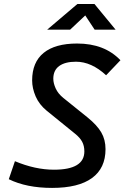

<svg xmlns="http://www.w3.org/2000/svg" viewBox="-20 -918 626 948"><path d="M237.3 9.8Q110.8 9.8 23.4 -33.2L53.7 -122.1Q153.8 -80.1 246.6 -80.1Q396.5 -80.1 396.5 -170.4Q396.5 -197.8 385.7 -218Q375 -238.3 350.6 -257.8L210.9 -371.1Q173.3 -401.9 156 -442.1Q138.7 -482.4 138.7 -521Q138.7 -610.8 195.6 -657Q252.4 -703.1 360.8 -703.1Q496.1 -703.1 574.7 -620.6L503.9 -546.4Q431.6 -613.3 355 -613.3Q301.3 -613.3 272.2 -592Q243.2 -570.8 243.2 -529.3Q243.2 -507.3 254.9 -481.4Q266.6 -455.6 292.5 -434.6L412.6 -337.9Q459 -300.3 480 -264.4Q501 -228.5 501 -181.6Q501 -87.4 434.1 -38.8Q367.2 9.8 237.3 9.8ZM212.9 -771.5 362.3 -898.4H446.3L550.8 -771.5H447.3L400.9 -841.8L326.2 -771.5Z"/></svg>

Font: CaskaydiaCove NFP
Style: Italic
Weight: 400
Italic angle: -10°
Designer: Aaron Bell
Foundry: Saja Typeworks
Version: Version 2111.001; VTT 6.35;Nerd Fonts 3.1.1